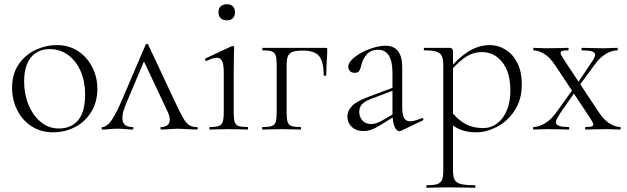

<svg xmlns="http://www.w3.org/2000/svg" viewBox="-20 -612 2964 907"><path d="M37 -198Q37 -263 68.5 -308.5Q100 -354 148.5 -376.5Q197 -399 248 -399Q306 -399 349.5 -370Q393 -341 416.5 -293.5Q440 -246 440 -193Q440 -131 411.5 -84Q383 -37 335 -12Q287 13 230 13Q173 13 129 -15.5Q85 -44 61 -92.5Q37 -141 37 -198ZM382 -167Q382 -227 361 -275.5Q340 -324 302 -352Q264 -380 215 -380Q158 -380 126 -340.5Q94 -301 94 -227Q94 -167 115 -116.5Q136 -66 173 -35.5Q210 -5 258 -5Q316 -5 349 -44Q382 -83 382 -167Z M909 0Q894 0 864 -2Q834 -4 819 -4Q806 -4 780 -2Q752 0 742 0Q738 0 738 -6Q738 -12 742 -12Q759 -12 770.5 -20.5Q782 -29 782 -47Q782 -63 772 -84L660 -322L576 -123Q558 -81 558 -55Q558 -12 605 -12Q610 -12 610 -6Q610 0 605 0Q594 0 576 -2Q554 -4 536 -4Q516 -4 496 -2Q478 0 464 0Q460 0 460 -6Q460 -12 464 -12Q482 -12 502 -37Q522 -62 553 -132L668 -401Q670 -405 674.5 -405Q679 -405 680 -401L804 -137Q831 -79 845 -55Q859 -31 873 -21.5Q887 -12 909 -12Q914 -12 914 -6Q914 0 909 0Z M971 -12Q1000 -12 1013.5 -17Q1027 -22 1032 -36.5Q1037 -51 1037 -81V-270Q1037 -307 1029.5 -323Q1022 -339 1004 -339Q985 -339 956 -324H955Q951 -324 949 -329Q947 -334 951 -336L1075 -394L1079 -395Q1081 -395 1083.5 -393Q1086 -391 1086 -388Q1086 -382 1085 -348.5Q1084 -315 1084 -271V-81Q1084 -51 1088.5 -36.5Q1093 -22 1106.5 -17Q1120 -12 1149 -12Q1152 -12 1152 -6Q1152 0 1149 0Q1126 0 1113 -1L1060 -2L1008 -1Q994 0 971 0Q969 0 969 -6Q969 -12 971 -12ZM1012 -554Q1012 -572 1022.5 -582Q1033 -592 1052 -592Q1070 -592 1080 -582Q1090 -572 1090 -554Q1090 -536 1080 -526Q1070 -516 1052 -516Q1033 -516 1022.5 -526Q1012 -536 1012 -554Z M1526 -377Q1526 -357 1525 -341.5Q1524 -326 1523 -315L1521 -256Q1521 -254 1515 -254Q1509 -254 1509 -256Q1509 -321 1487.5 -347Q1466 -373 1411 -373Q1378 -373 1362 -367Q1346 -361 1340 -346.5Q1334 -332 1334 -303V-81Q1334 -51 1338.5 -36.5Q1343 -22 1356.5 -17Q1370 -12 1400 -12Q1402 -12 1402 -6Q1402 0 1400 0Q1375 0 1361 -1L1312 -2L1260 -1Q1246 0 1221 0Q1218 0 1218 -6Q1218 -12 1221 -12Q1251 -12 1264.5 -17Q1278 -22 1282.5 -36.5Q1287 -51 1287 -81V-305Q1287 -335 1282.5 -349.5Q1278 -364 1264.5 -369Q1251 -374 1222 -374Q1219 -374 1219 -380Q1219 -386 1222 -386H1518Q1524 -386 1525 -384.5Q1526 -383 1526 -377Z M1975 -54Q1979 -54 1980 -49.5Q1981 -45 1977 -43L1874 6Q1870 8 1866 8Q1855 8 1846 -9.5Q1837 -27 1835 -57L1780 -23Q1755 -7 1736 0Q1717 7 1697 7Q1662 7 1641.5 -13Q1621 -33 1621 -61Q1621 -89 1643 -111.5Q1665 -134 1719 -154L1834 -197V-267Q1834 -377 1766 -377Q1732 -377 1713 -355.5Q1694 -334 1687 -305Q1683 -287 1677.5 -277.5Q1672 -268 1655 -268Q1641 -268 1633 -276.5Q1625 -285 1625 -296Q1625 -318 1654.5 -341.5Q1684 -365 1726 -380.5Q1768 -396 1801 -396Q1841 -396 1860.5 -370Q1880 -344 1880 -297V-108Q1880 -71 1888.5 -55Q1897 -39 1918 -39Q1937 -39 1973 -54ZM1834 -71V-74V-183L1728 -143Q1699 -131 1688 -117Q1677 -103 1677 -84Q1677 -60 1692 -43Q1707 -26 1734 -26Q1756 -26 1786 -43Z M2445 -215Q2445 -141 2411 -89.5Q2377 -38 2327 -12.5Q2277 13 2231 13Q2198 13 2172 6Q2146 -1 2120 -19V194Q2120 224 2128 238Q2136 252 2157.5 257.5Q2179 263 2223 263Q2226 263 2226 269Q2226 275 2223 275Q2189 275 2170 274L2098 273L2038 274Q2023 275 1996 275Q1994 275 1994 269Q1994 263 1996 263Q2030 263 2046 257.5Q2062 252 2068 238Q2074 224 2074 194V-305Q2074 -334 2066.5 -348.5Q2059 -363 2040.5 -368.5Q2022 -374 1985 -374Q1982 -374 1982 -380Q1982 -386 1985 -386H2102Q2113 -386 2116.5 -381Q2120 -376 2120 -359V-307Q2165 -355 2207 -377Q2249 -399 2293 -399Q2334 -399 2369 -377Q2404 -355 2424.5 -313.5Q2445 -272 2445 -215ZM2391 -184Q2391 -270 2353 -318Q2315 -366 2257 -366Q2218 -366 2186 -346.5Q2154 -327 2120 -290V-75Q2149 -42 2182.5 -24.5Q2216 -7 2264 -7Q2299 -7 2328 -28.5Q2357 -50 2374 -90Q2391 -130 2391 -184Z M2910 0 2878 -1Q2868 -2 2848 -2L2785 -1Q2771 0 2747 0Q2744 0 2744 -6Q2744 -12 2747 -12Q2766 -12 2774.5 -14.5Q2783 -17 2783 -24Q2783 -30 2770 -51L2691 -170L2625 -75Q2617 -63 2611.5 -52.5Q2606 -42 2606 -34Q2606 -12 2666 -12Q2669 -12 2669 -6Q2669 0 2666 0Q2639 0 2626 -1L2566 -2L2531 -1Q2521 0 2500 0Q2498 0 2498 -6Q2498 -12 2500 -12Q2525 -12 2554.5 -29.5Q2584 -47 2608 -81L2682 -184L2603 -303Q2578 -341 2551 -357.5Q2524 -374 2501 -374Q2499 -374 2499 -380Q2499 -386 2501 -386Q2522 -386 2532 -385L2563 -384L2626 -385Q2640 -386 2664 -386Q2666 -386 2666 -380Q2666 -374 2664 -374Q2645 -374 2636.5 -371.5Q2628 -369 2628 -362Q2628 -356 2641 -335L2713 -226L2770 -311Q2791 -340 2791 -353Q2791 -364 2777 -369Q2763 -374 2729 -374Q2727 -374 2727 -380Q2727 -386 2729 -386Q2756 -386 2770 -385L2830 -384L2865 -385Q2875 -386 2896 -386Q2898 -386 2898 -380Q2898 -374 2896 -374Q2870 -374 2842 -357.5Q2814 -341 2788 -305L2721 -214L2808 -83Q2833 -45 2860 -28.5Q2887 -12 2910 -12Q2912 -12 2912 -6Q2912 0 2910 0Z"/></svg>

Font: Cormorant Garamond Light
Style: Regular
Weight: 300
Designer: Christian Thalmann (Catharsis Fonts)
Version: Version 3.000